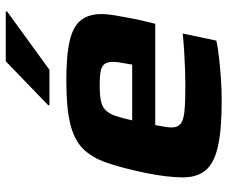

<svg xmlns="http://www.w3.org/2000/svg" viewBox="-80 -682 771 650"><g transform="rotate(-90 305.0 -357.5)"><path d="M288 8Q189 8 132.5 -5Q76 -18 52.5 -47Q29 -76 29 -123Q29 -150 33 -183Q37 -216 45 -254Q61 -330 78.5 -381Q96 -432 126.5 -462Q157 -492 211.5 -505Q266 -518 356 -518Q445 -518 493.5 -506Q542 -494 562 -467.5Q582 -441 582 -399Q582 -381 578 -356.5Q574 -332 569 -305.5Q564 -279 558 -254L549 -217H206Q203 -200 200.5 -186Q198 -172 198 -161Q198 -142 210 -131.5Q222 -121 253 -118Q284 -115 341 -115Q364 -115 394 -116Q424 -117 455.5 -119Q487 -121 516 -124L492 -10Q469 -5 434.5 -1Q400 3 362.5 5.5Q325 8 288 8ZM222 -295H411L413 -308Q416 -325 418 -337Q420 -349 420 -360Q420 -380 412 -389.5Q404 -399 387 -402Q370 -405 343 -405Q309 -405 289 -401Q269 -397 257 -385.5Q245 -374 237.5 -352.5Q230 -331 222 -295ZM273 -575 274 -580 422 -723H591L590 -718L393 -575Z"/></g></svg>

Font: Saira Expanded
Style: Bold Italic
Weight: 700
Width: 7
Italic angle: -12°
Designer: Hector Gatti with collaboration of the Omnibus-Type team
Foundry: Omnibus-Type
Version: Version 1.101